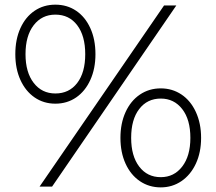

<svg xmlns="http://www.w3.org/2000/svg" viewBox="-20 -807 941 836"><path d="M46.7 -571.1Q46.7 -635.6 68.9 -684.4Q91.1 -733.3 130.6 -760Q170 -786.7 221.1 -786.7Q272.2 -786.7 311.7 -760Q351.1 -733.3 373.3 -684.4Q395.6 -635.6 395.6 -571.1Q395.6 -507.8 373.3 -458.9Q351.1 -410 311.7 -382.8Q272.2 -355.6 221.1 -355.6Q170 -355.6 130.6 -382.8Q91.1 -410 68.9 -458.9Q46.7 -507.8 46.7 -571.1ZM747.8 -783.3 206.7 5.6H152.2L694.4 -783.3ZM351.1 -571.1Q351.1 -651.1 316.1 -697.2Q281.1 -743.3 221.1 -743.3Q162.2 -743.3 126.7 -697.2Q91.1 -651.1 91.1 -571.1Q91.1 -492.2 126.7 -446.1Q162.2 -400 221.1 -400Q281.1 -400 316.1 -445.6Q351.1 -491.1 351.1 -571.1ZM504.4 -206.7Q504.4 -270 526.7 -318.9Q548.9 -367.8 588.9 -395Q628.9 -422.2 680 -422.2Q730 -422.2 770 -395.6Q810 -368.9 832.8 -319.4Q855.6 -270 855.6 -206.7Q855.6 -143.3 832.8 -94.4Q810 -45.6 770 -18.3Q730 8.9 680 8.9Q628.9 8.9 588.9 -18.3Q548.9 -45.6 526.7 -94.4Q504.4 -143.3 504.4 -206.7ZM808.9 -206.7Q808.9 -286.7 773.3 -332.2Q737.8 -377.8 680 -377.8Q621.1 -377.8 586.1 -332.2Q551.1 -286.7 551.1 -206.7Q551.1 -127.8 586.1 -81.7Q621.1 -35.6 680 -35.6Q737.8 -35.6 773.3 -81.7Q808.9 -127.8 808.9 -206.7Z"/></svg>

Font: Paperlogy 2 ExtraLight
Style: Regular
Weight: 250
Designer: redesigned by Lee Juim, glyphs from Gmarket Sans & Montserrat
Foundry: PT&
Version: Version 1.001